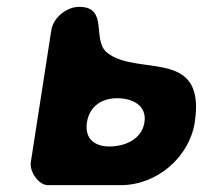

<svg xmlns="http://www.w3.org/2000/svg" viewBox="-20 -541 598 561"><path d="M211 -521C176 -521 136 -491 130 -453L70 -67C66 -39 93 0 120 0H333C439 0 533 -82 549 -183C583 -404 382 -316 293 -387C247 -424 299 -521 211 -521ZM234 -183C241 -230 277 -254 322 -254C367 -254 410 -233 402 -183C394 -134 345 -113 300 -113C255 -113 227 -137 234 -183Z"/></svg>

Font: Asimov Print
Style: Regular
Weight: 500
Designer: Google
Version: Version 2.000980: 2014